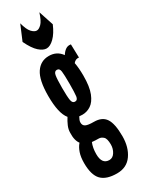

<svg xmlns="http://www.w3.org/2000/svg" viewBox="-225 -716 699 921"><g transform="rotate(-30 125.0 -256.0)"><path d="M120 -155Q110 -155 102 -156Q98 -148 95 -141.5Q92 -135 92 -127Q92 -111 104.5 -104.5Q117 -98 150 -98Q195 -98 214.5 -68.5Q234 -39 234 30Q234 91 205.5 131.5Q177 172 123 172Q64 172 37 144Q10 116 10 50Q10 17 18 -6.5Q26 -30 40 -46Q32 -56 28 -72Q24 -88 25 -110Q25 -128 33 -146.5Q41 -165 52 -182Q22 -218 22 -315Q22 -402 48 -441Q74 -480 120 -480Q164 -480 189 -445Q199 -461 211.5 -469.5Q224 -478 240 -475L242 -401Q224 -404 211 -388Q217 -357 217 -315Q217 -254 203 -219Q189 -184 167 -169.5Q145 -155 120 -155ZM120 -227Q135 -227 137.5 -246.5Q140 -266 140 -315Q140 -364 137.5 -383.5Q135 -403 120 -403Q106 -403 102.5 -383.5Q99 -364 99 -315Q99 -266 102.5 -246.5Q106 -227 120 -227ZM82 42Q82 98 123 98Q142 98 154 79Q166 60 166 37Q166 4 154.5 -6.5Q143 -17 130 -17Q121 -17 111.5 -17.5Q102 -18 93 -19Q82 7 82 42ZM130 -516Q111 -516 89 -535.5Q67 -555 45 -601L80 -684Q90 -645 104.5 -629.5Q119 -614 132 -614Q144 -614 158.5 -628.5Q173 -643 186 -684L213 -602Q195 -560 172.5 -538Q150 -516 130 -516Z"/></g></svg>

Font: Inconsolata UltraCondensed ExtraBold
Style: Regular
Weight: 800
Width: 1
Monospace: yes
Designer: Raph Levien, Cyreal, Brenton Simpson
Foundry: Raph Levien, Cyreal, Google
Version: Version 3.001; ttfautohint (v1.8.2.53-6de2)